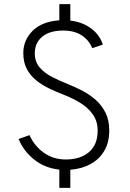

<svg xmlns="http://www.w3.org/2000/svg" viewBox="-20 -809 628 927"><path d="M266.5 98V10Q194.5 2 143.2 -40Q92 -82 70 -138L122.5 -156.5Q146 -104 191.8 -71.5Q237.5 -39 297.5 -39Q367.5 -39 409.5 -74.5Q451.5 -110 451.5 -178.5Q451.5 -223.5 428.5 -256.2Q405.5 -289 368 -312Q330.5 -335 288 -351.5Q253 -365 218.2 -381.5Q183.5 -398 155 -421Q126.5 -444 109.5 -476Q92.5 -508 92.5 -552.5Q92.5 -615.5 137.5 -660.2Q182.5 -705 266.5 -711V-789H319.5V-709.5Q377.5 -703 419.5 -672Q461.5 -641 476.5 -593.5L425.5 -576.5Q409.5 -615.5 374.2 -638.5Q339 -661.5 284.5 -661.5Q220.5 -661.5 184.2 -632Q148 -602.5 148 -551Q148 -510.5 171.5 -483.2Q195 -456 232.2 -437Q269.5 -418 311.5 -401.5Q345 -388 379.8 -369.8Q414.5 -351.5 443.2 -325.8Q472 -300 489.8 -264Q507.5 -228 507.5 -178.5Q507.5 -121.5 483.5 -80.8Q459.5 -40 417 -16.8Q374.5 6.5 319.5 10.5V98Z"/></svg>

Font: Overpass ExtraLight
Style: Regular
Weight: 250
Designer: Delve Withrington, Dave Bailey, Thomas Jockin
Foundry: Delve Fonts LLC
Version: Version 4.000